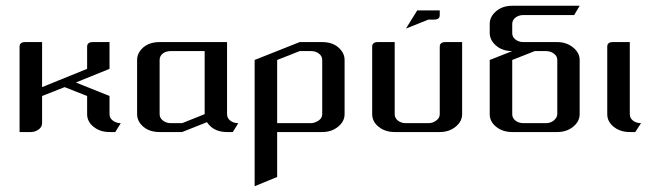

<svg xmlns="http://www.w3.org/2000/svg" viewBox="-20 -458 2252 666"><path d="M47.9 0V-295.9Q47.9 -312 66.9 -312H126V-155.8L282.2 -219.2V-295.9Q282.2 -312 301.8 -312H359.9V-219.2L243.2 -171.9L359.9 -125V-62Q359.9 -48.3 371.6 -39.6Q383.3 -30.8 398.9 -30.8L379.9 0H359.9Q327.1 0 304.7 -18.1Q282.2 -36.1 282.2 -62V-125L204.1 -155.8L126 -125V-30.8Q126 -17.1 113.8 -8.8Q102.1 0 86.9 0Z M455.6 -62V-250Q455.6 -274.9 477.5 -293.9Q499 -312 533.7 -312H767.6V-62Q767.6 -48.3 778.8 -39.6Q789.6 -30.8 806.6 -30.8L787.6 0H767.6Q733.4 0 711.9 -18.1Q702.6 -26.9 697.8 -34.2L611.8 0H533.7Q499 0 477.5 -18.1Q455.6 -37.1 455.6 -62ZM533.7 -62Q533.7 -48.8 544.9 -40Q556.6 -30.8 572.8 -30.8H611.8L689.9 -62V-280.8H572.8Q555.2 -280.8 544.9 -272.5Q533.7 -263.7 533.7 -250Z M863.3 188V-250L1019.5 -312H1097.7Q1132.3 -312 1153.3 -293.9Q1175.3 -274.9 1175.3 -250V-62Q1175.3 -36.6 1152.3 -18.1Q1129.9 0 1097.7 0H941.4V155.8ZM941.4 -30.8H1058.6Q1070.8 -30.8 1085.4 -40Q1097.7 -48.3 1097.7 -62V-250Q1097.7 -263.2 1086.4 -272Q1075.2 -280.8 1058.6 -280.8H1019.5L941.4 -250Z M1388.2 -358.9 1427.2 -421.9H1505.4V-405.8Q1505.4 -390.1 1486.3 -390.1H1466.3ZM1271 -62V-295.9Q1271 -312 1290 -312H1349.1V-62Q1349.1 -48.3 1360.4 -39.6Q1371.6 -30.8 1388.2 -30.8H1466.3Q1481.4 -30.8 1493.2 -40Q1505.4 -48.3 1505.4 -62V-295.9Q1505.4 -312 1524.9 -312H1583V-62Q1583 -36.6 1560.1 -18.1Q1537.6 0 1505.4 0H1349.1Q1315.9 0 1293.5 -18.1Q1271 -36.1 1271 -62Z M1678.7 -62V-250L1756.8 -280.8Q1722.7 -280.8 1700.7 -299.8Q1678.7 -318.8 1678.7 -344.2V-375Q1678.7 -399.9 1700.7 -418.9Q1722.7 -438 1756.8 -438H1990.7L1971.7 -405.8H1795.9Q1779.3 -405.8 1768.1 -397Q1756.8 -388.2 1756.8 -375V-342.8Q1756.8 -329.6 1768.1 -320.8Q1779.3 -312 1795.9 -312H1913.1Q1944.8 -312 1967.8 -293.5Q1990.7 -274.9 1990.7 -250V-62Q1990.7 -36.6 1967.8 -18.1Q1945.3 0 1913.1 0H1756.8Q1723.6 0 1701.2 -18.1Q1678.7 -36.1 1678.7 -62ZM1756.8 -62Q1756.8 -48.3 1768.1 -39.6Q1779.3 -30.8 1795.9 -30.8H1874Q1889.2 -30.8 1900.9 -40Q1913.1 -50.8 1913.1 -62V-250Q1913.1 -263.2 1901.4 -272Q1889.6 -280.8 1874 -280.8H1835L1756.8 -250Z M2086.4 -62V-295.9Q2086.4 -312 2105.5 -312H2164.6V-62Q2164.6 -48.3 2175.8 -39.6Q2187 -30.8 2203.6 -30.8L2183.6 0H2164.6Q2131.3 0 2108.9 -18.1Q2086.4 -36.1 2086.4 -62Z"/></svg>

Font: Hhenum
Style: Regular
Weight: 400
Designer: T. Christopher White
Version: Version 1.0